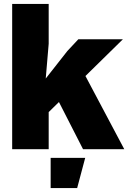

<svg xmlns="http://www.w3.org/2000/svg" viewBox="-20 -760 690 978"><path d="M42 0V-740H228V-537L213 -360L323 -500L379 -560H606L228 -189V0ZM403 0 239 -321 404 -394 613 0ZM238 198V44H414L373 198Z"/></svg>

Font: Azeret Mono ExtraBold
Style: Regular
Weight: 800
Designer: Martin Vácha
Foundry: Displaay
Version: Version 1.002